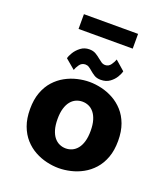

<svg xmlns="http://www.w3.org/2000/svg" viewBox="-156 -974 961 1096"><g transform="rotate(20 325.0 -426.5)"><path d="M327.1 11Q291.5 11 254 2.2Q216.4 -6.5 181.8 -25.5Q147.1 -44.5 119.5 -75.2Q91.9 -106 75.8 -149.5Q59.7 -193 59.7 -251Q59.7 -308.5 75.8 -352Q91.9 -395.5 119.5 -426Q147.1 -456.5 181.8 -475.5Q216.4 -494.5 254 -503.2Q291.5 -512 327.1 -512Q362.8 -512 400.3 -503.2Q437.9 -494.5 472.5 -475.5Q507.2 -456.5 534.8 -426Q562.4 -395.5 578.5 -352Q594.6 -308.5 594.6 -251Q594.6 -193 578.5 -149.5Q562.4 -106 534.8 -75.2Q507.2 -44.5 472.5 -25.5Q437.9 -6.5 400.3 2.2Q362.8 11 327.1 11ZM327.1 -108.6Q347.6 -108.6 365.6 -116.8Q383.6 -124.9 397.5 -141.9Q411.4 -158.9 419.5 -186Q427.6 -213.1 427.6 -251Q427.6 -288.7 419.5 -315.6Q411.4 -342.4 397.5 -359.4Q383.6 -376.4 365.6 -384.4Q347.6 -392.4 327.1 -392.4Q307.1 -392.4 288.9 -384.4Q270.6 -376.4 256.8 -359.4Q242.9 -342.4 234.8 -315.6Q226.7 -288.7 226.7 -251Q226.7 -213.1 234.8 -186Q242.9 -158.9 256.8 -141.9Q270.6 -124.9 288.9 -116.8Q307.1 -108.6 327.1 -108.6ZM381.1 -544.8Q357.2 -544.8 341.4 -554.6Q325.6 -564.5 313.2 -575.4Q303.1 -584.4 292.9 -590.9Q282.8 -597.5 270.7 -597.5Q248 -597.5 235 -578.7Q222 -559.9 217.7 -545.2L158.7 -594.9Q161.7 -609.4 174.8 -631Q187.9 -652.5 210.2 -669.5Q232.5 -686.5 262.4 -686.5Q285.7 -686.5 301.9 -676.9Q318.1 -667.2 331.4 -655.9Q342.8 -646.4 353.1 -639.6Q363.5 -632.8 376.4 -632.8Q397.4 -632.8 410.5 -651.7Q423.6 -670.6 428.1 -685.2L486.1 -634.6Q482.7 -618.9 470.1 -597.8Q457.4 -576.7 435.4 -560.8Q413.4 -544.8 381.1 -544.8ZM163.6 -774.7V-864.3H492.6V-774.7Z"/></g></svg>

Font: Trispace Thin
Style: Regular
Weight: 100
Designer: Tyler Finck
Foundry: Etcetera Type Company
Version: Version 1.210